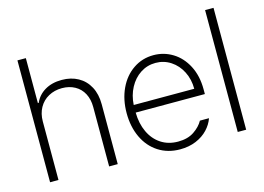

<svg xmlns="http://www.w3.org/2000/svg" viewBox="-95 -886 1481 1076"><g transform="rotate(-15 645.0 -348.0)"><path d="M125 0H76.2V-707H125V-446.3H129.9Q148.4 -488.8 189.2 -512.9Q230 -537.1 287.1 -537.1Q340.8 -537.1 381.8 -514.4Q422.9 -491.7 445.8 -449Q468.8 -406.2 468.8 -347.7V0H418.9V-344.7Q418.9 -389.2 401.4 -422.6Q383.8 -456.1 351.3 -474.1Q318.8 -492.2 276.4 -492.2Q232.9 -492.2 198.2 -473.1Q163.6 -454.1 144.3 -419.4Q125 -384.8 125 -339.8Z M590.8 -262.7Q590.8 -341.3 620.1 -404.1Q649.4 -466.8 701.7 -502.4Q753.9 -538.1 819.3 -538.1Q879.4 -538.1 930.2 -507.1Q981 -476.1 1011.5 -417.5Q1042 -358.9 1042 -280.3V-252.9H640.6Q641.6 -189 664.8 -139.4Q688 -89.8 730.2 -62Q772.5 -34.2 829.1 -34.2Q885.3 -34.2 922.1 -59.1Q959 -84 976.6 -116.2H1029.3Q1017.6 -82 990.2 -53Q962.9 -23.9 921.6 -6.6Q880.4 10.7 829.1 10.7Q757.8 10.7 703.6 -24.2Q649.4 -59.1 620.1 -121.3Q590.8 -183.6 590.8 -262.7ZM992.2 -296.9Q992.2 -351.6 969.5 -396.5Q946.8 -441.4 907.2 -467.3Q867.7 -493.2 819.3 -493.2Q771 -493.2 731.4 -467.3Q691.9 -441.4 668 -396.5Q644 -351.6 641.1 -296.9Z M1213.9 0H1165V-707H1213.9Z"/></g></svg>

Font: Pretendard ExtraLight
Style: Regular
Weight: 200
Designer: Base glyphs from Inter by Rasmus Andersson; Hangeul glyphs from Noto Sans CJK(Source Han Sans) by Jang Soo-young and Kan
Foundry: Kil Hyung-jin
Version: Version 1.309